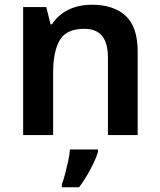

<svg xmlns="http://www.w3.org/2000/svg" viewBox="-20 -572 678 813"><path d="M369 -552Q461 -552 512 -505Q563 -458 563 -353V0H437V-327Q437 -389 412.5 -419.5Q388 -450 337 -450Q261 -450 233 -402Q205 -354 205 -264V0H78V-542H176L194 -469H200Q218 -497 244 -515.5Q270 -534 301.5 -543Q333 -552 369 -552ZM395 71Q389 92 376.5 118Q364 144 348.5 170.5Q333 197 315 221H242V208Q249 190 256 163Q263 136 269 108.5Q275 81 276 61H395Z"/></svg>

Font: Noto Sans Khmer SemiBold
Style: Regular
Weight: 600
Version: Version 2.003